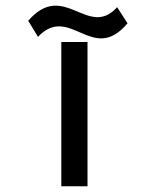

<svg xmlns="http://www.w3.org/2000/svg" viewBox="-20 -647 500 667"><path d="M387 -622C285 -510 203 -718 78 -575L112 -519C223 -636 301 -421 423 -566ZM284 0V-501H193V0Z"/></svg>

Font: Advent Pro
Style: SemiBold
Weight: 600
Designer: Andreas Kalpakidis
Foundry: Andreas Kalpakidis
Version: Version 2.002 2008